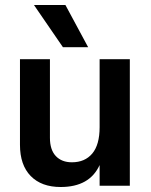

<svg xmlns="http://www.w3.org/2000/svg" viewBox="-20 -744 605 769"><path d="M500 0H379V-83Q339 5 223 5Q146 5 103 -39Q60 -83 60 -164V-507H180V-192Q180 -144 203.5 -119Q227 -94 268 -94Q320 -94 349.5 -129Q379 -164 379 -235V-507H500ZM333 -555H232L116 -724H242Z"/></svg>

Font: Hind Vadodara SemiBold
Style: Regular
Weight: 600
Designer: Hitesh Malaviya
Foundry: Indian Type Foundry
Version: Version 1.001;PS 1.0;hotconv 1.0.86;makeotf.lib2.5.63406; tt